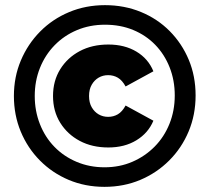

<svg xmlns="http://www.w3.org/2000/svg" viewBox="-20 -723 815 746"><path d="M386 3Q311 3 247 -24Q183 -51 135 -99.5Q87 -148 60.5 -212Q34 -276 34 -350Q34 -424 61 -488Q88 -552 136 -600.5Q184 -649 248.5 -676Q313 -703 388 -703Q463 -703 527.5 -676.5Q592 -650 639.5 -602Q687 -554 713.5 -490.5Q740 -427 740 -352Q740 -277 713 -212.5Q686 -148 637.5 -99.5Q589 -51 525 -24Q461 3 386 3ZM386 -73Q445 -73 494.5 -94.5Q544 -116 581 -153.5Q618 -191 638.5 -242Q659 -293 659 -352Q659 -411 639 -461.5Q619 -512 583 -549Q547 -586 497.5 -606.5Q448 -627 388 -627Q329 -627 279 -606Q229 -585 192 -547Q155 -509 135 -458.5Q115 -408 115 -350Q115 -292 135 -241Q155 -190 191.5 -152.5Q228 -115 278 -94Q328 -73 386 -73ZM401 -150Q338 -150 290 -175.5Q242 -201 214 -246Q186 -291 186 -350Q186 -409 214 -454Q242 -499 290 -524.5Q338 -550 401 -550Q464 -550 510 -522.5Q556 -495 576 -446L468 -387Q455 -411 438 -421Q421 -431 400 -431Q380 -431 363.5 -421.5Q347 -412 336.5 -394Q326 -376 326 -350Q326 -324 336.5 -306Q347 -288 363.5 -278.5Q380 -269 400 -269Q421 -269 438 -279Q455 -289 468 -313L576 -254Q556 -206 510 -178Q464 -150 401 -150Z"/></svg>

Font: MOST Montserrat ExtraBold
Style: Regular
Weight: 800
Designer: Julieta Ulanovsky
Foundry: Julieta Ulanovsky
Version: Version 8.000;March 11, 2024;FontCreator 15.0.0.2926 64-bit